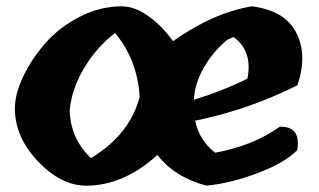

<svg xmlns="http://www.w3.org/2000/svg" viewBox="-20 -586 1007 606"><path d="M252 0Q173 0 100 -76.5Q27 -153 27 -244Q27 -289 53 -344Q79 -399 122.5 -449Q166 -499 230.5 -532.5Q295 -566 364 -566Q405 -566 448.5 -535Q492 -504 526 -456Q653 -546 775 -566Q879 -553 915 -483Q951 -413 919 -317Q766 -240 596 -205Q608 -144 659 -104Q779 -126 863 -186Q931 -188 918 -112Q877 -71 791.5 -39Q706 -7 631 0Q529 -28 477 -97Q370 0 252 0ZM717 -469 698 -461Q651 -422 622.5 -371Q594 -320 592 -271Q688 -301 761 -338Q778 -426 717 -469ZM267 -87Q390 -161 421 -281Q413 -399 343 -482Q283 -435 244.5 -369.5Q206 -304 200 -238Q202 -149 267 -87Z"/></svg>

Font: Tillana
Style: Bold
Weight: 700
Designer: Lipi Raval (Devanagari, Latin), Jonny Pinhorn (Latin)
Foundry: Indian Type Foundry
Version: Version 2.002;PS 1.0;hotconv 1.0.79;makeotf.lib2.5.61930; tt